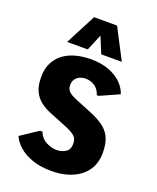

<svg xmlns="http://www.w3.org/2000/svg" viewBox="-175 -1074 967 1184"><g transform="rotate(20 308.5 -481.5)"><path d="M308.6 9.8Q236.8 9.8 183.3 -9Q129.9 -27.8 95 -58.3Q60.1 -88.9 45.4 -124L159.2 -199.7H175.3Q189.5 -161.1 224.1 -142.1Q258.8 -123 293.9 -123Q329.1 -123 354.2 -139.9Q379.4 -156.7 379.4 -192.9Q379.4 -211.9 373.3 -225.8Q367.2 -239.7 348.4 -252.7Q329.6 -265.6 292 -280.8L182.1 -325.2Q144 -340.8 114.5 -364Q85 -387.2 68.6 -423.3Q52.2 -459.5 52.2 -514.2Q52.2 -569.3 72.5 -608.6Q92.8 -647.9 127.7 -673.1Q162.6 -698.2 208.3 -710Q253.9 -721.7 304.2 -721.7Q376.5 -721.7 427.5 -700.9Q478.5 -680.2 509.3 -648.2Q540 -616.2 550.3 -581.5L425.3 -525.4H413.1Q401.9 -562.5 374.3 -580.3Q346.7 -598.1 315.9 -598.1Q295.4 -598.1 277.6 -590.6Q259.8 -583 248.5 -567.6Q237.3 -552.2 237.3 -528.8Q237.3 -509.3 245.6 -496.1Q253.9 -482.9 272.9 -472.2Q292 -461.4 323.2 -449.2L405.8 -415.5Q456.5 -395.5 493.4 -370.6Q530.3 -345.7 550 -306.4Q569.8 -267.1 569.8 -203.1Q569.8 -151.4 550.5 -111.8Q531.2 -72.3 496.1 -45.2Q460.9 -18.1 413.3 -4.2Q365.7 9.8 308.6 9.8ZM128.9 -771.5 232.9 -971.7H383.8L487.8 -771.5H353L308.6 -878.4L264.2 -771.5Z"/></g></svg>

Font: Comme ExtraBold
Style: Regular
Weight: 800
Version: Version 1.000;gftools[0.9.27]